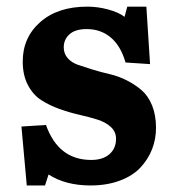

<svg xmlns="http://www.w3.org/2000/svg" viewBox="-20 -547 520 581"><path d="M61 14.2 44.9 -164.1 119.1 -168.9Q156.7 -63 255.9 -63Q291 -63 311 -80.3Q331.1 -97.7 331.1 -127Q331.1 -148.4 315.4 -162.8Q299.8 -177.2 274.9 -185.1Q250 -192.9 220 -199.7Q189.9 -206.5 159.9 -217.3Q129.9 -228 105 -243.9Q80.1 -259.8 64.5 -289.6Q48.8 -319.3 48.8 -360.8Q48.8 -433.6 101.8 -480.2Q154.8 -526.9 244.1 -526.9Q275.9 -526.9 307.4 -518.3Q338.9 -509.8 356.9 -496.1L365.2 -526.9H422.9L434.1 -353L359.9 -357.9Q345.2 -408.7 314.9 -433.8Q284.7 -459 242.2 -459Q208 -459 190.4 -443.4Q172.9 -427.7 172.9 -403.8Q172.9 -384.8 184.8 -371.1Q196.8 -357.4 216.6 -350.6Q236.3 -343.8 261.2 -336.2Q286.1 -328.6 312.5 -322.5Q338.9 -316.4 363.8 -303.7Q388.7 -291 408.4 -274.2Q428.2 -257.3 440.2 -228Q452.1 -198.7 452.1 -160.2Q452.1 -126 440.2 -95.5Q428.2 -64.9 405 -40Q381.8 -15.1 342.8 -0.5Q303.7 14.2 253.9 14.2Q178.2 14.2 127 -19L116.2 14.2Z"/></svg>

Font: Literata Book
Style: Bold
Weight: 700
Designer: Latin by Veronika Burian and Jose Scaglione. Greek by Irene Vlachou. Cyrillic by Vera Evstafieva
Foundry: TypeTogether
Version: Version 2.003;PS 002.003;hotconv 1.0.88;makeotf.lib2.5.64775